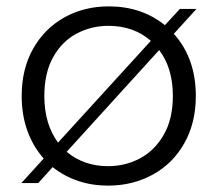

<svg xmlns="http://www.w3.org/2000/svg" viewBox="-20 -574 682 602"><path d="M525 -468Q594 -391 594 -273Q594 -189 558 -125Q522 -61 459 -26.5Q396 8 319 8Q219 8 145 -50L100 0H47L117 -77Q84 -114 66 -163.5Q48 -213 48 -273Q48 -358 84 -421.5Q120 -485 182 -519.5Q244 -554 321 -554Q424 -554 497 -495L544 -546H596ZM119 -273Q119 -185 162 -127L453 -446Q399 -493 320 -493Q266 -493 220 -468.5Q174 -444 146.5 -394.5Q119 -345 119 -273ZM522 -273Q522 -361 479 -417L189 -98Q243 -53 319 -53Q373 -53 419 -77.5Q465 -102 493.5 -151.5Q522 -201 522 -273Z"/></svg>

Font: Fz Poppins Light
Style: Regular
Weight: 300
Designer: Ninad Kale (Devanagari), Jonny Pinhorn (Latin)
Foundry: Indian Type Foundry
Version: Vit hóa bi Vntype.Com & FontZin.Com